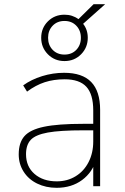

<svg xmlns="http://www.w3.org/2000/svg" viewBox="-20 -898 604 926"><path d="M70.3 -153.3Q70.3 -210 97.7 -241.2Q125 -272.5 191.9 -286.6Q258.8 -300.8 381.8 -300.8H442.4V-269.5H382.8Q269.5 -269.5 210.4 -258.8Q151.4 -248 128.4 -223.6Q105.5 -199.2 105.5 -154.3Q105.5 -94.7 146.5 -59.1Q187.5 -23.4 253.9 -23.4Q304.7 -23.4 344.7 -47.9Q384.8 -72.3 407.2 -116.2Q429.7 -160.2 429.7 -215.8V-365.2Q429.7 -443.4 396.5 -479.5Q363.3 -515.6 292 -515.6Q239.3 -515.6 195.8 -501.5Q152.3 -487.3 110.4 -456.1L91.8 -486.3Q130.9 -514.6 183.1 -530.8Q235.4 -546.9 289.1 -546.9Q377 -546.9 419.9 -502.4Q462.9 -458 462.9 -368.2V0H429.7V-129.9H444.3Q426.8 -67.4 376 -29.8Q325.2 7.8 252.9 7.8Q201.2 7.8 159.2 -12.7Q117.2 -33.2 93.8 -70.3Q70.3 -107.4 70.3 -153.3ZM178.7 -715.8Q178.7 -762.7 210.9 -794.9Q243.2 -827.1 291 -827.1Q329.1 -827.1 358.4 -805.7L431.6 -877.9H487.3L380.9 -783.2Q403.3 -754.9 403.3 -715.8Q403.3 -668.9 371.1 -636.2Q338.9 -603.5 291 -603.5Q243.2 -603.5 210.9 -636.2Q178.7 -668.9 178.7 -715.8ZM370.1 -715.8Q370.1 -751 348.1 -773.9Q326.2 -796.9 291 -796.9Q255.9 -796.9 233.9 -773.9Q211.9 -751 211.9 -715.8Q211.9 -680.7 233.9 -657.7Q255.9 -634.8 291 -634.8Q326.2 -634.8 348.1 -657.7Q370.1 -680.7 370.1 -715.8Z"/></svg>

Font: Min Sans VF VF
Style: Regular
Weight: 400
Designer: Jinseong-Kim, NotoSansCJK, Nunito
Foundry: Jinseong-Kim
Version: Version 1.420;Glyphs 3.1.2 (3151)